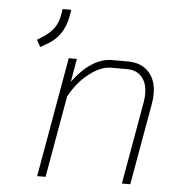

<svg xmlns="http://www.w3.org/2000/svg" viewBox="-51 -749 749 797"><g transform="rotate(5 323.5 -350.0)"><path d="M221 -499H255L238 -402Q276 -454 317.5 -480.5Q359 -507 400 -507H466Q522 -507 553.5 -473.5Q585 -440 585 -383Q585 -365 582 -345L521 0H486L547 -345Q550 -363 550 -380Q550 -424 527.5 -449.5Q505 -475 466 -475H400Q357 -475 309 -438Q261 -401 228 -340L168 0H133ZM83 -564 93 -570Q130 -592 149 -616Q168 -640 174 -676L178 -700H214L210 -676Q203 -633 181 -600Q159 -567 110 -541L99 -535Z"/></g></svg>

Font: Bai Jamjuree ExtraLight
Style: Italic
Weight: 275
Italic angle: -10°
Version: Version 1.000; ttfautohint (v1.6)